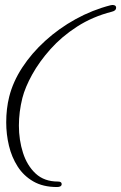

<svg xmlns="http://www.w3.org/2000/svg" viewBox="-20 -606 487 772"><path d="M209 146Q153 146 114 123.5Q75 101 51 63.5Q27 26 16 -20Q5 -66 5 -114Q5 -169 17 -217Q32 -277 69.5 -334.5Q107 -392 162 -442Q217 -492 284 -529Q351 -566 425 -585Q428 -586 432 -586Q447 -586 447 -575Q447 -563 430 -559Q352 -539 290 -499Q228 -459 183 -408.5Q138 -358 109.5 -306.5Q81 -255 70 -212Q56 -156 56 -101Q56 -43 72.5 8.5Q89 60 123.5 92Q158 124 213 124Q228 124 228 134Q228 146 209 146Z"/></svg>

Font: Gwendolyn
Style: Bold
Weight: 700
Designer: Robert E. Leuschke
Foundry: Robert E. Leuschke
Version: Version 1.010; ttfautohint (v1.8.3)